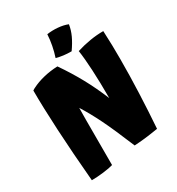

<svg xmlns="http://www.w3.org/2000/svg" viewBox="-224 -1070 1158 1255"><g transform="rotate(-30 355.0 -443.0)"><path d="M262 -169V25Q236 33 187 39Q138 45 98 45Q79 -173 69.5 -351.5Q60 -530 60 -654Q67 -659 71 -661Q75 -663 79 -665Q118 -685 169 -697.5Q220 -710 275 -712Q335 -625 380.5 -541.5Q426 -458 465 -363Q465 -483 460 -576.5Q455 -670 446 -729Q498 -745 549 -753.5Q600 -762 650 -762Q653 -705 654 -652Q655 -599 655 -549Q655 -426 649.5 -291.5Q644 -157 635 -33Q573 -23 532.5 -18.5Q492 -14 454 -12Q390 -167 348.5 -251.5Q307 -336 263 -406Q262 -365 262 -315.5Q262 -266 262 -169ZM478 -913Q472 -873 454 -834Q436 -795 405 -751Q373 -751 345.5 -754.5Q318 -758 292 -765Q305 -804 313 -846Q321 -888 323 -927Q361 -933 403.5 -929.5Q446 -926 478 -913Z"/></g></svg>

Font: Atma
Style: Bold
Weight: 700
Designer: Gregori Vincens, Jeremie Hornus, Riccardo Olocco, Yoann Minet.
Foundry: black foundry
Version: Version 1.102;PS 1.100;hotconv 1.0.86;makeotf.lib2.5.63406